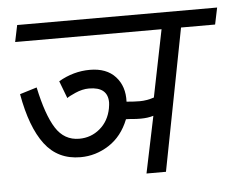

<svg xmlns="http://www.w3.org/2000/svg" viewBox="-40 -503 684 550"><g transform="rotate(-5 301.5 -228.0)"><path d="M593 -408H495L416 0H360L394 -163Q378 -158 357 -158Q344 -158 334 -159Q324 -160 315 -160Q296 -112 258 -87.5Q220 -63 176 -63Q111 -63 73.5 -112.5Q36 -162 19 -258L68 -273Q85 -193 109.5 -154.5Q134 -116 177 -116Q211 -116 236.5 -137.5Q262 -159 269 -195Q271 -207 271 -212Q271 -257 217 -257Q198 -257 177.5 -248Q157 -239 153 -235L134 -285Q177 -310 224 -310Q272 -310 297.5 -282Q323 -254 321 -210Q343 -208 359 -208Q379 -208 400 -215L439 -408H18L28 -456H603Z"/></g></svg>

Font: Cambay Devanagari
Style: Italic
Weight: 400
Italic angle: -11°
Designer: Pooja Saxena
Foundry: Pooja Saxena
Version: Version 1.018;PS 001.018;hotconv 1.0.70;makeotf.lib2.5.58329